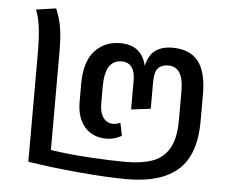

<svg xmlns="http://www.w3.org/2000/svg" viewBox="-49 -717 948 787"><g transform="rotate(5 424.5 -324.0)"><path d="M92 -24V-459Q92 -531 87 -573.5Q82 -616 69 -648L151 -660Q167 -622 173.5 -583.5Q180 -545 180 -483V-80Q249 -69 338.5 -63.5Q428 -58 488 -58Q554 -58 598.5 -73.5Q643 -89 667.5 -130.5Q692 -172 692 -246V-369Q692 -467 629 -467Q602 -467 587.5 -451.5Q573 -436 573 -392V-284L493 -274V-392Q493 -467 437 -467Q369 -467 369 -358V-287Q369 -250 384 -229.5Q399 -209 424 -209Q438 -209 454 -216L465 -163Q433 -146 403 -146Q346 -146 313 -183.5Q280 -221 280 -287V-361Q280 -452 320.5 -496.5Q361 -541 425 -541Q514 -541 533 -457Q543 -501 569.5 -521Q596 -541 641 -541Q711 -541 746 -498Q781 -455 781 -361V-251Q781 -114 711.5 -51Q642 12 501 12Q420 12 302.5 1.5Q185 -9 92 -24Z"/></g></svg>

Font: Fira GO
Style: Regular
Weight: 400
Designer: Carrois Corporate
Foundry: Carrois Corporate GbR
Version: Version 0.300